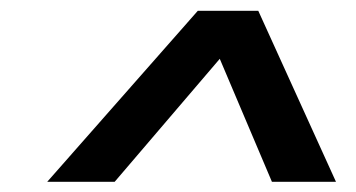

<svg xmlns="http://www.w3.org/2000/svg" viewBox="-20 -725 674 363"><path d="M69.3 -381.3 354 -704.6H468.3L615.2 -381.3H494.1L395.5 -613.8L196.8 -381.3Z"/></svg>

Font: Schibsted Grotesk SemiBold
Style: Italic
Weight: 600
Italic angle: -12°
Designer: Bakken & Baeck AS, Henrik Kongsvoll
Foundry: Schibsted ASA
Version: Version 1.100;gftools[0.9.25]